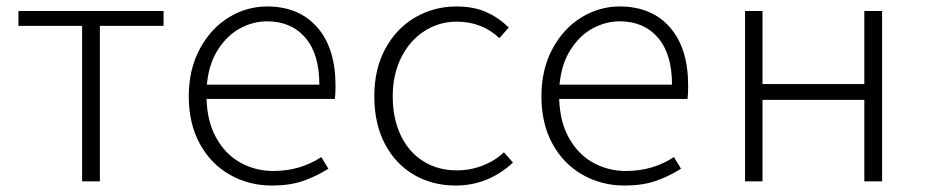

<svg xmlns="http://www.w3.org/2000/svg" viewBox="-20 -561 2861 594"><path d="M234 -481H37V-527H486V-481H289V0H234Z M564 -263Q564 -346 598 -409.5Q632 -473 687.5 -507Q743 -541 806 -541Q905 -541 961.5 -476.5Q1018 -412 1018 -296Q1018 -268 1016 -255H619Q621 -185 649 -134.5Q677 -84 723.5 -58Q770 -32 826 -32Q908 -32 974 -75L996 -39Q956 -14 915.5 -0.5Q875 13 821 13Q750 13 691 -20.5Q632 -54 598 -116.5Q564 -179 564 -263ZM968 -299Q968 -394 924.5 -444.5Q881 -495 806 -495Q764 -495 724 -474Q684 -453 655 -408.5Q626 -364 620 -299Z M1138 -263Q1138 -348 1172.5 -411Q1207 -474 1265 -507.5Q1323 -541 1392 -541Q1445 -541 1483.5 -524Q1522 -507 1554 -476L1525 -443Q1471 -494 1393 -494Q1338 -494 1292.5 -464.5Q1247 -435 1221 -382.5Q1195 -330 1195 -263Q1195 -195 1219.5 -143Q1244 -91 1289 -62.5Q1334 -34 1393 -34Q1436 -34 1474 -49Q1512 -64 1539 -90L1567 -58Q1490 13 1390 13Q1318 13 1261 -20Q1204 -53 1171 -115.5Q1138 -178 1138 -263Z M1655 -263Q1655 -346 1689 -409.5Q1723 -473 1778.5 -507Q1834 -541 1897 -541Q1996 -541 2052.5 -476.5Q2109 -412 2109 -296Q2109 -268 2107 -255H1710Q1712 -185 1740 -134.5Q1768 -84 1814.5 -58Q1861 -32 1917 -32Q1999 -32 2065 -75L2087 -39Q2047 -14 2006.5 -0.5Q1966 13 1912 13Q1841 13 1782 -20.5Q1723 -54 1689 -116.5Q1655 -179 1655 -263ZM2059 -299Q2059 -394 2015.5 -444.5Q1972 -495 1897 -495Q1855 -495 1815 -474Q1775 -453 1746 -408.5Q1717 -364 1711 -299Z M2285 -527H2339V-301H2654V-527H2709V0H2654V-252H2339V0H2285Z"/></svg>

Font: Nebula Sans Light
Style: Regular
Weight: 300
Designer: Paul D. Hunt for Adobe (as Source Sans)
Foundry: Nebula Entertainment & Broadcasting LLC
Version: Version 1.010